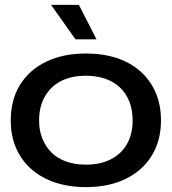

<svg xmlns="http://www.w3.org/2000/svg" viewBox="-20 -756 703 786"><path d="M332 10Q262 10 205.5 -9Q149 -28 108.5 -63.5Q68 -99 46 -149.5Q24 -200 24 -263Q24 -348 62.5 -409.5Q101 -471 170 -504Q239 -537 332 -537Q401 -537 457.5 -518.5Q514 -500 554.5 -464Q595 -428 617 -377.5Q639 -327 639 -263Q639 -180 601 -118.5Q563 -57 494 -23.5Q425 10 332 10ZM332 -82Q391 -82 434 -104Q477 -126 500 -167Q523 -208 523 -263Q523 -305 510 -339Q497 -373 472 -397Q447 -421 411.5 -433.5Q376 -446 332 -446Q272 -446 229.5 -424Q187 -402 163.5 -360.5Q140 -319 140 -263Q140 -222 153.5 -188.5Q167 -155 191.5 -131Q216 -107 251.5 -94.5Q287 -82 332 -82ZM289 -595 189 -736H303L375 -595Z"/></svg>

Font: Mona Sans Expanded Medium
Style: Regular
Weight: 500
Width: 7
Designer: Deni Anggara
Foundry: GitHub
Version: Version 2.000